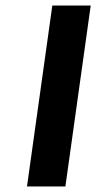

<svg xmlns="http://www.w3.org/2000/svg" viewBox="-20 -670 346 690"><path d="M306 -650 215 0H77L168 -650Z"/></svg>

Font: Arsenal
Style: Bold Italic
Weight: 700
Italic angle: -9°
Designer: Andrij Shevchenko
Foundry: Stairsfor.com
Version: Version 1.000